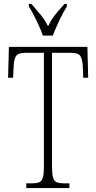

<svg xmlns="http://www.w3.org/2000/svg" viewBox="-20 -951 488 971"><path d="M113 0V-24H143Q167 -24 179.5 -30Q192 -36 197 -53.5Q202 -71 202 -108V-684H110Q72 -684 61 -667.5Q50 -651 49 -612L46 -558H21L25 -714H422L426 -558H401L399 -612Q397 -651 386.5 -667.5Q376 -684 337 -684H243V-109Q243 -72 248 -54Q253 -36 265.5 -30Q278 -24 302 -24H331V0ZM197 -771Q185 -805 164.5 -847.5Q144 -890 126 -918V-931H139Q164 -902 184.5 -877.5Q205 -853 223 -818Q240 -853 260 -877.5Q280 -902 306 -931H318V-918Q300 -890 280 -847.5Q260 -805 247 -771Z"/></svg>

Font: Noto Serif Myanmar ExtraCondensed ExtraLight
Style: Regular
Weight: 200
Width: 2
Designer: Ben Mitchell and the Monotype Design Team
Foundry: Monotype Imaging Inc.
Version: Version 2.106; ttfautohint (v1.8.4.7-5d5b)